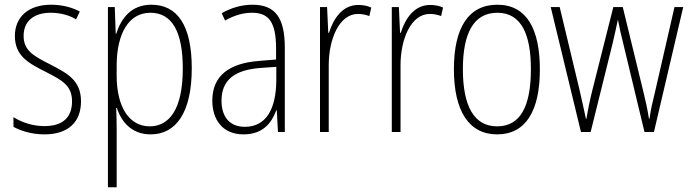

<svg xmlns="http://www.w3.org/2000/svg" viewBox="-20 -559 2924 813"><path d="M323 -130C323 -220 264 -249 191 -287C120 -323 80 -346 80 -407C80 -471 125 -505 195 -505C233 -505 274 -495 302 -477L318 -510C285 -528 243 -539 196 -539C97 -539 43 -484 43 -407C43 -323 99 -292 175 -254C244 -219 285 -196 285 -130C285 -64 248 -25 168 -25C120 -25 73 -40 37 -63V-22C66 -6 112 10 168 10C271 10 323 -44 323 -130Z M621 -539C535 -539 493 -481 472 -416H470L466 -529H437V234H474V-16C474 -48 473 -79 472 -102H475C493 -45 536 10 618 10C725 10 792 -82 792 -270C792 -450 732 -539 621 -539ZM617 -505C710 -505 754 -422 754 -269C754 -95 696 -24 614 -24C529 -24 474 -103 474 -239V-284C475 -417 525 -505 617 -505Z M1049 -539C1004 -539 958 -526 919 -503L933 -472C975 -496 1013 -505 1047 -505C1118 -505 1149 -466 1149 -353V-307L1076 -301C950 -291 879 -238 879 -133C879 -54 921 10 1011 10C1093 10 1130 -38 1150 -92H1152L1157 0H1186V-357C1186 -486 1144 -539 1049 -539ZM1079 -271 1150 -276V-218C1149 -101 1109 -22 1017 -22C954 -22 918 -62 918 -133C918 -219 972 -262 1079 -271Z M1497 -538C1428 -538 1391 -477 1373 -420H1370L1365 -529H1335V0H1372V-283C1372 -393 1416 -500 1496 -500C1514 -500 1531 -496 1544 -491L1552 -527C1535 -535 1516 -538 1497 -538Z M1801 -538C1732 -538 1695 -477 1677 -420H1674L1669 -529H1639V0H1676V-283C1676 -393 1720 -500 1800 -500C1818 -500 1835 -496 1848 -491L1856 -527C1839 -535 1820 -538 1801 -538Z M2266 -265C2266 -433 2212 -539 2086 -539C1964 -539 1902 -442 1902 -266C1902 -90 1965 10 2085 10C2206 10 2266 -89 2266 -265ZM1940 -266C1940 -419 1986 -505 2086 -505C2189 -505 2228 -411 2228 -266C2228 -108 2183 -24 2085 -24C1986 -24 1940 -112 1940 -266Z M2619 -375 2709 0H2749L2873 -529H2836L2753 -167C2742 -123 2737 -101 2730 -56H2728C2722 -95 2713 -136 2703 -176L2617 -529H2577L2489 -180C2477 -133 2468 -86 2463 -56H2461C2453 -93 2445 -131 2434 -178L2350 -529H2312L2440 0H2481L2574 -375C2582 -408 2589 -442 2596 -474H2597C2603 -442 2610 -410 2619 -375Z"/></svg>

Font: Noto Sans Gurmukhi UI Condensed ExtraLight
Style: Regular
Weight: 200
Width: 3
Designer: Jelle Bosma - Monotype Design Team
Foundry: Monotype Imaging Inc.
Version: Version 2.004